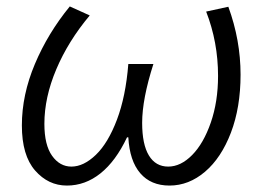

<svg xmlns="http://www.w3.org/2000/svg" viewBox="-20 -564 823 597"><path d="M48 -174Q48 -269 88.5 -365Q129 -461 197 -544L259 -516Q192 -436 155 -348.5Q118 -261 118 -179Q118 -113 142 -79.5Q166 -46 202 -46Q240 -46 278 -82.5Q316 -119 343.5 -191.5Q371 -264 379 -365H457Q422 -256 422 -182Q422 -115 443 -80.5Q464 -46 503 -46Q542 -46 577.5 -82Q613 -118 635.5 -183Q658 -248 658 -328Q658 -433 621 -528L690 -543Q728 -439 728 -332Q728 -230 698 -151.5Q668 -73 617.5 -30Q567 13 507 13Q449 13 416 -25.5Q383 -64 379 -137H375Q340 -63 292.5 -25Q245 13 188 13Q130 13 89 -34Q48 -81 48 -174Z"/></svg>

Font: Nebula Sans Book
Style: Regular
Weight: 400
Italic angle: -9°
Designer: Paul D. Hunt for Adobe (as Source Sans)
Foundry: Nebula Entertainment & Broadcasting LLC
Version: Version 1.010